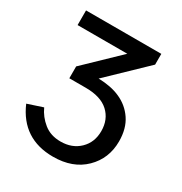

<svg xmlns="http://www.w3.org/2000/svg" viewBox="-180 -891 987 1042"><g transform="rotate(30 314.0 -370.5)"><path d="M30.3 -158.2 125 -189.5Q146.5 -141.6 189 -107.4Q231.4 -73.2 293.9 -73.2Q366.2 -73.2 412.1 -117.7Q458 -162.1 458 -232.4Q458 -305.7 409.7 -350.1Q361.3 -394.5 267.6 -394.5H164.1V-468.8L370.1 -667H58.6V-758.8H530.3V-691.4L302.7 -472.7Q381.8 -470.7 436.5 -446.3Q497.1 -419.9 533.2 -366.2Q569.3 -312.5 569.3 -232.4Q569.3 -125 496.1 -53.2Q422.9 18.6 299.8 18.6Q106.4 18.6 30.3 -158.2Z"/></g></svg>

Font: Gothic A1 SemiBold
Style: Regular
Weight: 600
Version: Version 2.50